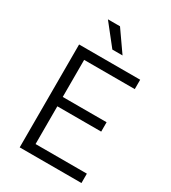

<svg xmlns="http://www.w3.org/2000/svg" viewBox="-233 -1107 1093 1225"><g transform="rotate(30 314.0 -494.5)"><path d="M113 0ZM568 -69V0H113V-758H563V-689H190V-416H513V-347H190V-69ZM192 -989H281L388 -836H313Z"/></g></svg>

Font: Biryani Light
Style: Regular
Weight: 300
Designer: Dan Reynolds and Mathieu Réguer
Foundry: Dan Reynolds and Mathieu Réguer
Version: Version 1.004; ttfautohint (v1.1) -l 5 -r 5 -G 72 -x 0 -D la